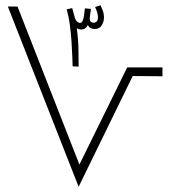

<svg xmlns="http://www.w3.org/2000/svg" viewBox="-20 -715 662 735"><path d="M281 -460 258 -461Q258 -469 257 -494Q256 -519 254 -552Q252 -585 247.5 -619Q243 -653 235 -679L256 -684V-685L266 -649Q270 -636 276 -631.5Q282 -627 287 -627Q293 -627 297.5 -638.5Q302 -650 305 -683L328 -681L324 -650Q321 -628 339 -628Q345 -628 350 -632.5Q355 -637 355 -649Q355 -659 351.5 -669.5Q348 -680 344 -688L365 -695Q369 -686 373.5 -674Q378 -662 378 -648Q378 -632 369.5 -618Q361 -604 343 -604Q324 -604 316 -619Q308 -602 291 -602Q282 -602 274 -607Q280 -562 280.5 -520Q281 -478 281 -460ZM281 0 10 -690H47L284 -85L467 -457H602V-423L488 -424Z"/></svg>

Font: Noto Sans Arabic UI XCn XLt
Style: Regular
Weight: 200
Width: 2
Designer: Monotype Design Team, Nadine Chahine and Nizar Qandah
Foundry: Monotype Imaging Inc.
Version: Version 2.010; ttfautohint (v1.8.4.7-5d5b)